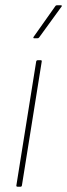

<svg xmlns="http://www.w3.org/2000/svg" viewBox="-20 -707 254 727"><path d="M47 0Q41 0 42 -5L117 -474Q118 -479 123 -479H134Q139 -479 138 -474L63 -5Q62 0 58 0ZM109 -562Q107 -562 106.5 -563.5Q106 -565 107 -567L189 -683Q191 -687 195 -687H211Q213 -687 214 -685.5Q215 -684 213 -682L128 -565Q126 -562 121 -562Z"/></svg>

Font: Sofia Sans Condensed Thin
Style: Italic
Weight: 250
Italic angle: -9°
Version: Version 4.100